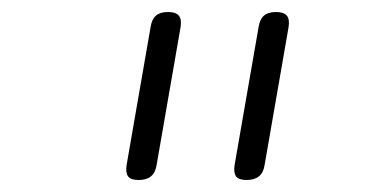

<svg xmlns="http://www.w3.org/2000/svg" viewBox="-20 -760 640 320"><path d="M371 -485 411 -715Q413 -728 420 -734Q427 -740 440 -740Q453 -740 458 -734Q463 -728 461 -715L421 -485Q419 -472 411.5 -466Q404 -460 391 -460Q378 -460 373.5 -466Q369 -472 371 -485ZM191 -485 231 -715Q233 -728 240 -734Q247 -740 260 -740Q273 -740 278 -734Q283 -728 281 -715L241 -485Q239 -472 231.5 -466Q224 -460 211 -460Q198 -460 193.5 -466Q189 -472 191 -485Z"/></svg>

Font: Maple Mono NL Thin
Style: Italic
Weight: 250
Italic angle: -10°
Monospace: yes
Designer: subframe7536
Version: Version 7.000